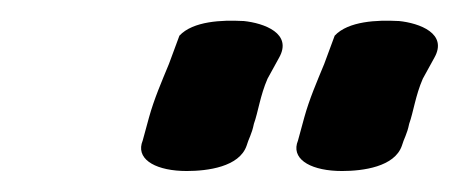

<svg xmlns="http://www.w3.org/2000/svg" viewBox="-20 -627 437 183"><path d="M115 -490C111 -474 130 -464 158 -464C178 -464 208 -468 215 -488C217 -495 220 -499 222 -509C226 -520 228 -536 235 -552L246 -572C259 -595 232 -605 212 -607H211C192 -608 164 -607 151 -593L141 -566C134 -549 127 -533 122 -515L116 -493ZM263 -490C259 -474 278 -464 306 -464C326 -464 356 -468 363 -488C365 -495 368 -499 370 -509C374 -520 376 -536 383 -552L394 -572C407 -595 380 -605 360 -607H359C340 -608 312 -607 299 -593L289 -566C282 -549 275 -533 270 -515L264 -493Z"/></svg>

Font: Stray Cat
Style: ExBlkObl
Weight: 1000
Version: Version 1.0